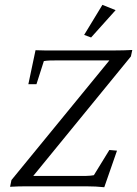

<svg xmlns="http://www.w3.org/2000/svg" viewBox="-20 -786 578 810"><path d="M419.9 3.9Q402.3 2 383.8 1Q365.2 0 343.8 0H88.9Q71.3 0 56.6 0.5Q42 1 22.5 2L28.3 -26.4L463.9 -558.6L461.9 -531.2H221.7Q204.1 -531.2 190.4 -530.8Q176.8 -530.3 165 -528.3L133.8 -430.7H99.6L129.9 -574.2Q151.4 -573.2 168 -573.2Q184.6 -573.2 203.1 -573.2H465.8Q483.4 -573.2 502 -573.7Q520.5 -574.2 538.1 -575.2L532.2 -547.9L95.7 -13.7L99.6 -43.9H343.8Q352.5 -43.9 361.8 -44.9Q371.1 -45.9 376 -46.9L441.4 -153.3L473.6 -150.4ZM364.3 -627.9 335 -638.7 412.1 -765.6 467.8 -743.2Z"/></svg>

Font: Crimson Pro ExtraLight
Style: Italic
Weight: 250
Italic angle: -12°
Designer: Jacques Le Bailly
Foundry: Baron von Fonthausen
Version: Version 1.003